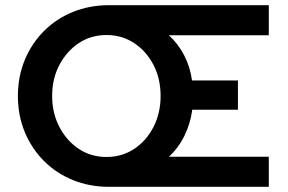

<svg xmlns="http://www.w3.org/2000/svg" viewBox="-20 -720 1109 740"><path d="M400 0Q325 0 261 -26Q197 -52 149.5 -99.5Q102 -147 75.5 -211Q49 -275 49 -350Q49 -425 75.5 -489Q102 -553 149.5 -600.5Q197 -648 261 -674Q325 -700 400 -700H1016V-584H631Q667 -551 690 -506.5Q713 -462 720 -410H897V-297H721Q714 -244 691 -197Q668 -150 631 -116H1016V0ZM390 -115Q450 -115 497 -146Q544 -177 571.5 -230.5Q599 -284 599 -350Q599 -417 571.5 -470Q544 -523 497 -554Q450 -585 390 -585Q331 -585 284 -554Q237 -523 209 -470Q181 -417 181 -350Q181 -284 209 -230.5Q237 -177 284 -146Q331 -115 390 -115Z"/></svg>

Font: Red Hat Text SemiBold
Style: Regular
Weight: 600
Designer: Pentagram, MCKL
Foundry: MCKL
Version: Version 1.030